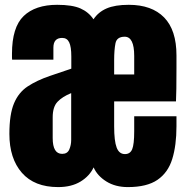

<svg xmlns="http://www.w3.org/2000/svg" viewBox="-20 -761 771 790"><path d="M219.2 8.8Q121.6 8.8 70.1 -50Q18.6 -108.9 18.6 -210Q18.6 -290.5 37.6 -335.7Q56.6 -380.9 94 -405.5Q131.3 -430.2 185.5 -448.7L273.4 -478.5V-528.8Q273.4 -568.8 264.6 -586.9Q255.9 -605 235.8 -605Q199.7 -605 199.7 -564.9V-515.6H29.8Q29.3 -519.5 29.3 -525.6Q29.3 -531.7 29.3 -539.6Q29.3 -648.9 77.4 -695.1Q125.5 -741.2 215.3 -741.2Q277.3 -741.2 311 -726.3Q344.7 -711.4 364.7 -681.6Q384.3 -711.4 418.7 -726.3Q453.1 -741.2 509.8 -741.2Q604.5 -741.2 655.3 -689.2Q706.1 -637.2 706.1 -533.2V-480Q706.1 -430.7 705.6 -396.5Q705.1 -362.3 704.1 -343.8H449.7V-241.2Q449.7 -180.7 460 -153.8Q470.2 -127 494.1 -127Q515.6 -127 523.9 -147Q532.2 -167 532.2 -221.2V-282.7H706.1V-241.2Q706.1 -162.6 688.7 -106.7Q671.4 -50.8 627.9 -21Q584.5 8.8 505.9 8.8Q454.6 8.8 417.5 -14.4Q380.4 -37.6 365.2 -72.3Q348.6 -36.6 311.3 -13.9Q273.9 8.8 219.2 8.8ZM449.7 -454.6H532.2V-530.8Q532.2 -609.9 493.2 -609.9Q460.4 -609.9 455.1 -582.8Q449.7 -555.7 449.7 -513.7ZM235.8 -127.9Q257.3 -127.9 265.1 -146Q272.9 -164.1 272.9 -185.1V-377.9Q236.8 -363.3 216.8 -342.3Q196.8 -321.3 196.8 -278.3V-192.9Q196.8 -127.9 235.8 -127.9Z"/></svg>

Font: webenart
Style: Regular
Weight: 400
Designer: Vernon Adams
Foundry: Vernon Adams
Version: Version 2.116; ttfautohint (v1.8.3)